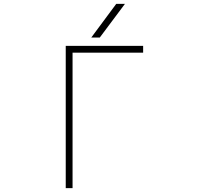

<svg xmlns="http://www.w3.org/2000/svg" viewBox="-20 -969 1040 991"><path d="M354.5 -697.3V2H319.3V-732.4H718.8V-697.3ZM495.1 -775.4H451.2L580.1 -949.2H625Z"/></svg>

Font: GenEi Gothic M ExtraLight
Style: Regular
Weight: 200
Designer: o_tamon (Modified); [Source Han Sans]
Ryoko NISHIZUKA  (kana & ideographs); Paul D. Hunt (Latin, Greek & Cyrillic); Wenl
Version: Version 1.1a;Original Version 1.004